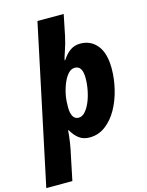

<svg xmlns="http://www.w3.org/2000/svg" viewBox="-181 -847 898 1173"><g transform="rotate(-15 267.5 -260.0)"><path d="M-38 240 174 -760H340L313 -627Q303 -581 289 -541Q275 -501 272 -485H276Q299 -521 326.5 -540Q354 -559 390 -559Q456 -559 496.5 -509.5Q537 -460 537 -362Q537 -298 521 -232Q505 -166 474.5 -111.5Q444 -57 399.5 -23.5Q355 10 299 10Q258 10 231 -11.5Q204 -33 186 -66H182Q179 -26 173.5 10Q168 46 157 95L127 240ZM265 -124Q287 -124 305.5 -144Q324 -164 338 -196.5Q352 -229 360 -269Q368 -309 368 -348Q368 -425 320 -425Q296 -425 277 -403.5Q258 -382 244 -347Q230 -312 223 -273Q220 -255 219 -236.5Q218 -218 218 -201Q218 -166 229.5 -145Q241 -124 265 -124Z"/></g></svg>

Font: Noto Sans Disp ExtBd
Style: Italic
Weight: 800
Italic angle: -12°
Designer: Monotype Design Team
Foundry: Monotype Imaging Inc.
Version: Version 2.000;GOOG;noto-source:20170915:90ef993387c0